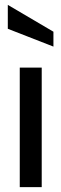

<svg xmlns="http://www.w3.org/2000/svg" viewBox="-20 -767 252 787"><path d="M61 -490H151V0H61ZM12 -649V-747L199 -637V-576Z"/></svg>

Font: Cabin
Style: Regular
Weight: 400
Designer: Pablo Impallari
Foundry: Pablo Impallari. http://www.impallari.com Igino Marini. http://www.ikern.com
Version: Version 2.001